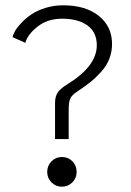

<svg xmlns="http://www.w3.org/2000/svg" viewBox="-20 -692 493 724"><path d="M187.5 -167.5V-303Q187.5 -329.5 198.8 -344.8Q210 -360 236 -375.5Q345 -443 345 -521.5Q345 -570.5 309.8 -596Q274.5 -621.5 214 -621.5Q159.5 -621.5 121.8 -591.8Q84 -562 75.5 -530.5L27.5 -552Q29 -561.5 37 -575.5Q45 -589.5 61.2 -606.5Q77.5 -623.5 98.8 -638Q120 -652.5 151.5 -662.2Q183 -672 218 -672Q303 -672 352.8 -632Q402.5 -592 402.5 -526Q402.5 -496.5 392.2 -470.2Q382 -444 362 -421.8Q342 -399.5 321.5 -383Q301 -366.5 271.5 -347Q251.5 -334 245.2 -320.8Q239 -307.5 239 -278.5V-167.5ZM158 -43.5Q158 -67.5 174.2 -83.8Q190.5 -100 213.5 -100Q237 -100 253 -83.8Q269 -67.5 269 -43.5Q269 -20.5 252.8 -4.2Q236.5 12 213.5 12Q190.5 12 174.2 -4.2Q158 -20.5 158 -43.5Z"/></svg>

Font: League Spartan Light
Style: Regular
Weight: 277
Foundry: The League of Moveable Type
Version: Version 2.002